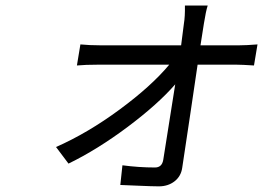

<svg xmlns="http://www.w3.org/2000/svg" viewBox="-20 -604 996 683"><path d="M223.7 -22 179.3 -81Q292.6 -131 405.7 -214.5Q518.8 -297.9 582 -373.9H327.1Q284.8 -373.9 253.6 -371.1L266 -446Q298.7 -442.8 336.3 -442.8H624.3Q631.7 -498.6 634.2 -519.9Q638.5 -545.1 637.8 -584.2H718.8Q712.4 -564.6 705.3 -519.9L693.2 -442.8H831.3Q856.5 -442.8 896 -446L883.5 -371.1Q839.1 -373.9 822.1 -373.9H682.9Q678.6 -344.8 657.5 -202.2Q636.4 -59.7 628.2 -7.1Q623.9 23.1 600.9 41Q577.8 58.9 545.1 58.9Q523.1 58.9 471.1 56.6Q419 54.3 408 54L415.5 -16Q474.1 -8.2 531.2 -8.2Q556.1 -8.2 560.7 -35.2Q580.6 -158 603.3 -304Q541.5 -233 434.3 -152.7Q327.1 -72.4 223.7 -22Z"/></svg>

Font: Karasuma Gothic
Style: Italic
Weight: 400
Italic angle: -9.39999°
Designer: Rasmus Andersson / Ryoko Nishizuka
Foundry: Genbu
Version: Version 1.00